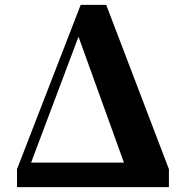

<svg xmlns="http://www.w3.org/2000/svg" viewBox="-20 -770 752 790"><path d="M303 -619 490 -101H108ZM60 0H675V-74L417 -750H312L50 -74V0Z"/></svg>

Font: Noto Serif SC Black
Style: Regular
Weight: 900
Designer: Ryoko NISHIZUKA 西塚涼子 (kana & ideographs); Frank Grießhammer (Latin, Greek & Cyrillic); Wenlong ZHANG 张文龙 (bopomofo); San
Foundry: Adobe
Version: Version 2.001;hotconv 1.1.0;makeotfexe 2.6.0